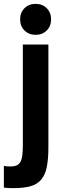

<svg xmlns="http://www.w3.org/2000/svg" viewBox="-48 -760 340 992"><path d="M22 212Q11 212 -3 211.5Q-17 211 -28 209V97Q-20 99 -10.5 99.5Q-1 100 7 100Q25 100 37 95Q49 90 56.5 78Q64 66 67 44.5Q70 23 70 -10V-530H202V0Q202 63 193.5 104Q185 145 164 169Q143 193 108.5 202.5Q74 212 22 212ZM136 -580Q101 -580 78.5 -602.5Q56 -625 56 -660Q56 -695 78.5 -717.5Q101 -740 136 -740Q171 -740 193.5 -717.5Q216 -695 216 -660Q216 -625 193.5 -602.5Q171 -580 136 -580Z"/></svg>

Font: Golos Text DemiBold
Style: Regular
Weight: 600
Designer: A.Korolkova, Vitaly Kuzmin
Foundry: ParaType Ltd
Version: Version 2.002